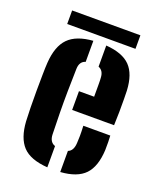

<svg xmlns="http://www.w3.org/2000/svg" viewBox="-134 -789 728 880"><g transform="rotate(20 230.0 -349.0)"><path d="M40 -156.5Q38.5 -183 37.8 -222Q37 -261 37.2 -303.2Q37.5 -345.5 38 -382.5Q38.5 -419.5 40 -441.5Q45.5 -524 84 -563.2Q122.5 -602.5 203.5 -608.5V-506Q175.5 -497.5 174.5 -461.5Q173 -400 172.2 -349.2Q171.5 -298.5 172.2 -249Q173 -199.5 174.5 -142Q175.5 -104.5 203.5 -95V8.5Q119 2.5 82 -37Q45 -76.5 40 -156.5ZM220.5 -277.5V-369H294.5Q294.5 -399 294.5 -425.8Q294.5 -452.5 293.5 -461.5Q292 -495.5 266.5 -505.5V-608.5Q347.5 -602.5 384.8 -564.2Q422 -526 426 -446.5Q426.5 -435 426.8 -406.2Q427 -377.5 426.8 -342.5Q426.5 -307.5 425 -277.5ZM266.5 8.5V-94.5Q291.5 -103.5 293.5 -143Q294.5 -158 294.8 -178Q295 -198 293.5 -227H425Q426 -218.5 426.2 -195.8Q426.5 -173 426 -156.5Q422 -75 384.8 -36Q347.5 3 266.5 8.5ZM64.5 -706H397.5V-640H64.5Z"/></g></svg>

Font: Big Shoulders Stencil Text ExtraBold
Style: Regular
Weight: 800
Designer: Patric King
Foundry: XO Type Co
Version: Version 1.000